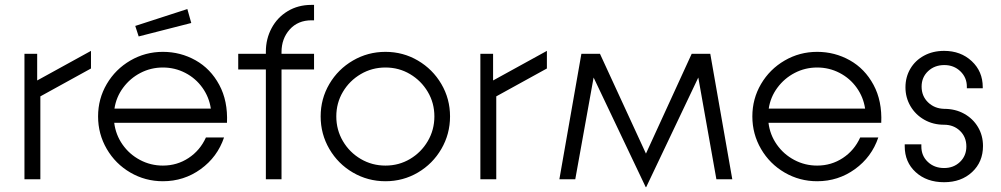

<svg xmlns="http://www.w3.org/2000/svg" viewBox="-20 -733 4092 785"><path d="M80 -513H132V-404L352 -525V-453L145 -339V0H80Z M381 -257Q381 -329 416.5 -389.5Q452 -450 513 -485.5Q574 -521 646 -521Q718 -521 779.5 -486.5Q841 -452 876.5 -386Q912 -320 908 -231H447Q453 -182 481 -142Q509 -102 552.5 -79Q596 -56 646 -56Q704 -56 751 -87Q798 -118 822 -171H896Q869 -91 800.5 -41.5Q732 8 646 8Q574 8 513 -27.5Q452 -63 416.5 -124Q381 -185 381 -257ZM842 -289Q835 -336 807.5 -374.5Q780 -413 737.5 -435Q695 -457 646 -457Q597 -457 554.5 -435Q512 -413 483.5 -374.5Q455 -336 448 -289ZM533 -627 746 -696 762 -639 547 -584Z M1253 -713H1264V-650H1254Q1198 -650 1164.5 -612.5Q1131 -575 1131 -520V-513H1264V-449H1131V0H1067V-449H954V-513H1067V-522Q1067 -574 1090.5 -618Q1114 -662 1156.5 -687.5Q1199 -713 1253 -713Z M1291 -257Q1291 -329 1326.5 -389.5Q1362 -450 1423 -485.5Q1484 -521 1556 -521Q1628 -521 1688.5 -485.5Q1749 -450 1784.5 -389.5Q1820 -329 1820 -257Q1820 -185 1784.5 -124Q1749 -63 1688.5 -27.5Q1628 8 1556 8Q1484 8 1423 -27.5Q1362 -63 1326.5 -124Q1291 -185 1291 -257ZM1756 -257Q1756 -312 1729 -357.5Q1702 -403 1656.5 -430Q1611 -457 1556 -457Q1501 -457 1455 -430Q1409 -403 1382 -357.5Q1355 -312 1355 -257Q1355 -202 1382 -156Q1409 -110 1455 -83Q1501 -56 1556 -56Q1611 -56 1656.5 -83Q1702 -110 1729 -156Q1756 -202 1756 -257Z M1944 -513H1996V-404L2216 -525V-453L2009 -339V0H1944Z M2407 -416 2332 0H2267L2357 -513H2433L2621 -105L2808 -513H2884L2974 0H2909L2835 -416L2622 32H2620Z M3056 -257Q3056 -329 3091.5 -389.5Q3127 -450 3188 -485.5Q3249 -521 3321 -521Q3393 -521 3454.5 -486.5Q3516 -452 3551.5 -386Q3587 -320 3583 -231H3122Q3128 -182 3156 -142Q3184 -102 3227.5 -79Q3271 -56 3321 -56Q3379 -56 3426 -87Q3473 -118 3497 -171H3571Q3544 -91 3475.5 -41.5Q3407 8 3321 8Q3249 8 3188 -27.5Q3127 -63 3091.5 -124Q3056 -185 3056 -257ZM3517 -289Q3510 -336 3482.5 -374.5Q3455 -413 3412.5 -435Q3370 -457 3321 -457Q3272 -457 3229.5 -435Q3187 -413 3158.5 -374.5Q3130 -336 3123 -289Z M3679 -135V-143H3747V-134Q3747 -96 3773.5 -71Q3800 -46 3840 -46Q3879 -46 3905 -71Q3931 -96 3931 -134Q3931 -173 3905 -198Q3879 -223 3840 -223Q3795 -223 3759 -243.5Q3723 -264 3702.5 -299Q3682 -334 3682 -376Q3682 -418 3702 -452Q3722 -486 3758 -505.5Q3794 -525 3840 -525Q3908 -525 3953 -483Q3998 -441 3998 -377V-372H3933V-379Q3933 -416 3906.5 -441.5Q3880 -467 3841 -467Q3801 -467 3774.5 -442Q3748 -417 3748 -379Q3748 -340 3774.5 -314.5Q3801 -289 3840 -288Q3886 -288 3922 -268Q3958 -248 3978.5 -213.5Q3999 -179 3999 -136Q3999 -71 3954.5 -29.5Q3910 12 3840 12Q3769 12 3724 -29Q3679 -70 3679 -135Z"/></svg>

Font: Lineal Light
Style: Regular
Weight: 300
Designer: Created by Frank Adebiaye with contributions from Anton Moglia & Ariel Martín Pérez
Created by Frank ADEBIAYE with FontF
Foundry: Velvetyne Type Foundry
Version: Version 2.000